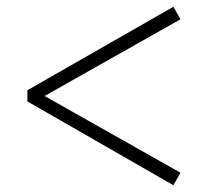

<svg xmlns="http://www.w3.org/2000/svg" viewBox="-20 -644 620 568"><path d="M61 -344V-377L493 -624L514 -587L96 -351V-369L514 -133L493 -96Z"/></svg>

Font: Noto Serif JP ExtraLight
Style: Regular
Weight: 400
Version: Version 2.003-H1;hotconv 1.1.1;makeotfexe 2.6.0